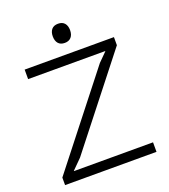

<svg xmlns="http://www.w3.org/2000/svg" viewBox="-177 -1146 1118 1271"><g transform="rotate(-20 382.0 -510.0)"><path d="M704 -67V0H60V-53L553 -681L613 -741V-743H70V-810H699V-753L215 -137L147 -69V-67ZM442 -953Q442 -921 426 -903Q410 -885 381 -885Q351 -885 335.5 -903Q320 -921 320 -953Q320 -984 335.5 -1002Q351 -1020 381 -1020Q411 -1020 426.5 -1002Q442 -984 442 -953Z"/></g></svg>

Font: Sinkin Sans 300 Light
Style: Regular
Weight: 300
Designer: Keith Bates
Foundry: K-Type
Version: Sinkin Sans (version 1.0)  by Keith Bates   •   © 2014   www